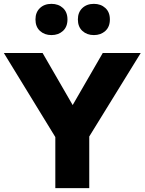

<svg xmlns="http://www.w3.org/2000/svg" viewBox="-26 -976 750 996"><path d="M437 -268 704 -701H507L351 -431L195 -701H-6L261 -265V0H437ZM158 -875Q158 -837 181.5 -815.5Q205 -794 241 -794Q277 -794 300.5 -815.5Q324 -837 324 -875Q324 -913 300.5 -934.5Q277 -956 241 -956Q204 -956 181 -934Q158 -912 158 -875ZM378 -875Q378 -837 401.5 -815.5Q425 -794 461 -794Q497 -794 520.5 -815.5Q544 -837 544 -875Q544 -913 520.5 -934.5Q497 -956 461 -956Q424 -956 401 -934Q378 -912 378 -875Z"/></svg>

Font: Geom ExtraBold
Style: Bold
Weight: 800
Version: Version 1.102